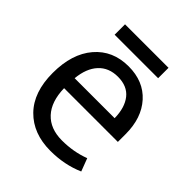

<svg xmlns="http://www.w3.org/2000/svg" viewBox="-192 -797 927 927"><g transform="rotate(45 272.0 -333.5)"><path d="M423 -677V-606H126V-677ZM282 -546Q384 -546 443.5 -480Q503 -414 503 -304V-251H136Q138 -161 182.5 -113Q227 -65 307 -65Q386 -65 454 -91L479 -25Q399 10 303 10Q185 10 115 -61.5Q45 -133 45 -264Q45 -395 109.5 -470.5Q174 -546 282 -546ZM281 -474Q219 -474 182 -434Q145 -394 138 -321H411Q410 -392 377.5 -433Q345 -474 281 -474Z"/></g></svg>

Font: Advent Sans Logo
Style: Regular
Weight: 400
Designer: Types & Symbols
Foundry: Types & Symbols
Version: Version 1.002